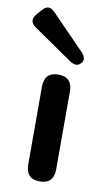

<svg xmlns="http://www.w3.org/2000/svg" viewBox="-107 -810 464 853"><g transform="rotate(10 125.5 -384.0)"><path d="M136 0Q73 0 73 -66V-416Q73 -482 136 -482Q199 -482 199 -416V-66Q199 0 136 0ZM227 -550Q208 -528 177 -549L0 -671Q-34 -695 -8 -727L13 -751Q40 -783 69 -753L219 -599Q246 -570 227 -550Z"/></g></svg>

Font: Zen Maru Gothic Black
Style: Regular
Weight: 900
Designer: Yoshimichi Ohira
Foundry: Positype
Version: Version 1.001